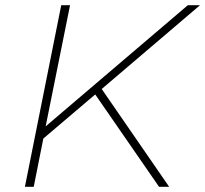

<svg xmlns="http://www.w3.org/2000/svg" viewBox="-20 -720 791 740"><path d="M76 0 216 -700H250L156 -233L704 -700H751L372 -377L632 0H593L347 -356L147 -186L110 0Z"/></svg>

Font: Montserrat ExtraLight
Style: Italic
Weight: 200
Italic angle: -11.3°
Designer: Julieta Ulanovsky
Foundry: Julieta Ulanovsky
Version: Version 9.000; ttfautohint (v1.8.4.7-5d5b)